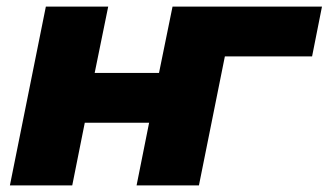

<svg xmlns="http://www.w3.org/2000/svg" viewBox="-20 -562 996 582"><path d="M10 0 119 -542H308L267 -341H462L503 -542H692L583 0H394L432 -190H237L199 0ZM394 0 503 -542H956L926 -391H659L583 0Z"/></svg>

Font: Montserrat ExtraBold
Style: Italic
Weight: 800
Italic angle: -11.3°
Designer: Julieta Ulanovsky
Foundry: Julieta Ulanovsky
Version: Version 9.000; ttfautohint (v1.8.4.7-5d5b)